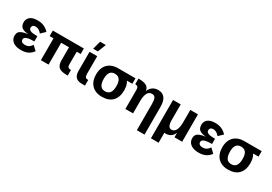

<svg xmlns="http://www.w3.org/2000/svg" viewBox="35 -1779 4299 3037"><g transform="rotate(30 2184.5 -260.5)"><path d="M457 -80Q423 -33 372 -6.5Q321 20 245 20Q180 20 135 1Q90 -18 67 -52Q44 -86 44 -130Q44 -166 60.5 -191Q77 -216 115.5 -231.5Q154 -247 219 -255Q156 -261 122 -278.5Q88 -296 75.5 -323Q63 -350 63 -383Q63 -423 82.5 -454Q102 -485 142 -502.5Q182 -520 242 -520Q313 -520 364 -496Q415 -472 452 -430L375 -357Q346 -391 319.5 -405Q293 -419 265 -419Q234 -419 217.5 -404Q201 -389 201 -364Q201 -330 236.5 -315Q272 -300 362 -300V-205Q299 -205 259 -198Q219 -191 201 -176Q183 -161 183 -137Q183 -111 203.5 -96.5Q224 -82 260 -82Q299 -82 328 -99.5Q357 -117 380 -153Z M600 -399H529V-500H1096V-399H1024L1023 -171Q1023 -143 1030 -128Q1037 -113 1051.5 -108Q1066 -103 1089 -103V0Q1014 0 968.5 -14.5Q923 -29 903 -65.5Q883 -102 883 -168V-399H740V0H600Z M1353 0Q1272 0 1236 -37Q1200 -74 1200 -153V-500H1340V-179Q1340 -133 1355 -117.5Q1370 -102 1405 -102V0ZM1265 -721H1370L1310 -570H1225Z M1468 -245Q1468 -325 1498.5 -382Q1529 -439 1586 -469.5Q1643 -500 1722 -500Q1848 -500 1914 -432.5Q1980 -365 1980 -245Q1980 -118 1914 -49Q1848 20 1721 20Q1643 20 1586 -11Q1529 -42 1498.5 -101Q1468 -160 1468 -245ZM1722 -80Q1782 -80 1811 -120Q1840 -160 1840 -243Q1840 -322 1811 -361Q1782 -400 1723 -400Q1665 -400 1636.5 -361.5Q1608 -323 1608 -243Q1608 -162 1636.5 -121Q1665 -80 1722 -80ZM1717 -500H2039V-400H1766Z M2143 -343Q2143 -389 2126.5 -403.5Q2110 -418 2082 -418V-520Q2189 -520 2236 -488.5Q2283 -457 2283 -384V0H2143ZM2468 -272Q2468 -349 2452 -383.5Q2436 -418 2391 -418Q2351 -418 2327.5 -394Q2304 -370 2293.5 -327Q2283 -284 2283 -227L2269 -290L2268 -365Q2277 -406 2299 -441.5Q2321 -477 2357.5 -498.5Q2394 -520 2447 -520Q2525 -520 2566.5 -466.5Q2608 -413 2608 -304V200H2468Z M2725 -500H2865V200H2725ZM3055 -126Q3036 -55 2995.5 -17.5Q2955 20 2890 20Q2811 20 2768 -35Q2725 -90 2725 -196V-500H2865V-216Q2865 -146 2883 -113Q2901 -80 2938 -80Q2987 -80 3013.5 -130.5Q3040 -181 3040 -273L3054 -208ZM3040 -500H3180V0H3040Z M3702 -80Q3668 -33 3617 -6.5Q3566 20 3490 20Q3425 20 3380 1Q3335 -18 3312 -52Q3289 -86 3289 -130Q3289 -166 3305.5 -191Q3322 -216 3360.5 -231.5Q3399 -247 3464 -255Q3401 -261 3367 -278.5Q3333 -296 3320.5 -323Q3308 -350 3308 -383Q3308 -423 3327.5 -454Q3347 -485 3387 -502.5Q3427 -520 3487 -520Q3558 -520 3609 -496Q3660 -472 3697 -430L3620 -357Q3591 -391 3564.5 -405Q3538 -419 3510 -419Q3479 -419 3462.5 -404Q3446 -389 3446 -364Q3446 -330 3481.5 -315Q3517 -300 3607 -300V-205Q3544 -205 3504 -198Q3464 -191 3446 -176Q3428 -161 3428 -137Q3428 -111 3448.5 -96.5Q3469 -82 3505 -82Q3544 -82 3573 -99.5Q3602 -117 3625 -153Z M3773 -245Q3773 -325 3803.5 -382Q3834 -439 3891 -469.5Q3948 -500 4027 -500Q4153 -500 4219 -432.5Q4285 -365 4285 -245Q4285 -118 4219 -49Q4153 20 4026 20Q3948 20 3891 -11Q3834 -42 3803.5 -101Q3773 -160 3773 -245ZM4027 -80Q4087 -80 4116 -120Q4145 -160 4145 -243Q4145 -322 4116 -361Q4087 -400 4028 -400Q3970 -400 3941.5 -361.5Q3913 -323 3913 -243Q3913 -162 3941.5 -121Q3970 -80 4027 -80ZM4022 -500H4344V-400H4071Z"/></g></svg>

Font: Moderustic SemiBold
Style: Regular
Weight: 600
Designer: Tural Alisoy
Foundry: TAFT Foundry
Version: Version 2.120